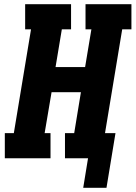

<svg xmlns="http://www.w3.org/2000/svg" viewBox="-20 -755 647 916"><path d="M488 141H377L400 0H290V-120H334L366 -315H226L193 -120H221V0H3V-120H46L128 -615H100V-735H319V-615H275L245 -435H386L416 -615H388V-735H607V-615H563L481 -120H531Z"/></svg>

Font: Iosevka Curly Slab HvExObl
Style: Regular
Weight: 900
Width: 7
Italic angle: -9°
Monospace: yes
Designer: Belleve Invis
Foundry: Belleve Invis
Version: Version 11.1.0; ttfautohint (v1.8.3)